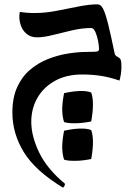

<svg xmlns="http://www.w3.org/2000/svg" viewBox="-20 -370 645 884"><path d="M429 -350Q444 -350 454.5 -330Q465 -310 477.5 -260.5Q490 -211 508 -123Q510 -114 521 -108.5Q532 -103 535 -96Q538 -89 538.5 -80.5Q539 -72 539 -60Q539 -45 536.5 -28.5Q534 -12 530 1Q487 -14 446.5 -20.5Q406 -27 358 -27Q285 -27 232.5 2.5Q180 32 152 81Q124 130 124 191Q124 257 160.5 332.5Q197 408 279 476Q279 487 270 494Q143 417 90 331Q37 245 37 148Q37 80 59 31.5Q81 -17 118 -48.5Q155 -80 200.5 -98Q246 -116 293 -123.5Q340 -131 381 -131Q422 -131 429 -133.5Q436 -136 436 -145Q436 -159 431.5 -182Q427 -205 419 -223Q411 -241 400 -241Q359 -241 313 -230.5Q267 -220 224 -209Q181 -198 150 -198Q123 -198 104.5 -212.5Q86 -227 77.5 -249Q69 -271 69 -292Q69 -297 69.5 -303.5Q70 -310 71 -315Q85 -313 101.5 -311.5Q118 -310 140 -310Q187 -310 239.5 -320Q292 -330 341.5 -340Q391 -350 429 -350ZM275 365Q267 341 266.5 309.5Q266 278 275 232Q314 223 347.5 222Q381 221 400 229Q416 274 400 362Q363 370 327.5 370.5Q292 371 275 365ZM275 192Q267 168 266.5 136.5Q266 105 275 59Q314 50 347.5 49Q381 48 400 56Q416 101 400 189Q363 197 327.5 197.5Q292 198 275 192Z"/></svg>

Font: Ruwudu Medium
Style: Regular
Weight: 500
Designer: Becca Hirsbrunner Spalinger
Foundry: SIL International
Version: Version 3.000